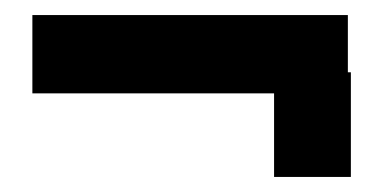

<svg xmlns="http://www.w3.org/2000/svg" viewBox="-20 -377 514 255"><path d="M344 -142H446V-281H442V-357H23V-253H344Z"/></svg>

Font: Vanilla Cream
Style: Bold
Weight: 700
Designer: Jeremy Tribby, Jinavaṁso
Foundry: Tribby Type
Version: Version 1.422;Glyphs 3.1.2 (3151)